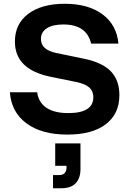

<svg xmlns="http://www.w3.org/2000/svg" viewBox="-20 -705 687 1020"><path d="M337.5 10Q201.7 10 120.8 -49.6Q40 -109.2 32.5 -215H177.5Q185 -160 227.1 -132.1Q269.2 -104.2 343.3 -104.2Q409.2 -104.2 442.5 -125.4Q475.8 -146.7 475.8 -188.3Q475.8 -220.8 454.6 -240Q433.3 -259.2 385.8 -269.2L246.7 -297.5Q152.5 -317.5 105.8 -363.8Q59.2 -410 59.2 -484.2Q59.2 -578.3 130.4 -631.7Q201.7 -685 324.2 -685Q448.3 -685 524.2 -629.2Q600 -573.3 609.2 -473.3H464.2Q440 -575 316.7 -575Q260.8 -575 229.2 -555Q197.5 -535 197.5 -497.5Q197.5 -440 280 -423.3L425 -393.3Q523.3 -373.3 568.8 -326.2Q614.2 -279.2 614.2 -199.2Q614.2 -100 542.1 -45Q470 10 337.5 10ZM261.7 295V225H295Q314.2 225 323.8 214.2Q333.3 203.3 333.3 186.7V175.8H273.3V56.7H407.5V194.2Q407.5 240.8 382.5 267.9Q357.5 295 306.7 295Z"/></svg>

Font: Funnel Display
Style: Bold
Weight: 700
Designer: NORD ID, Kristian Moeller
Foundry: Dicotype
Version: Version 1.000